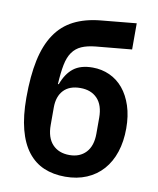

<svg xmlns="http://www.w3.org/2000/svg" viewBox="-85 -818 736 896"><g transform="rotate(10 283.0 -369.5)"><path d="M285 12Q228 12 183.5 -7Q139 -26 107.5 -66.5Q76 -107 59.5 -170Q43 -233 43 -320Q43 -423 59 -498Q75 -573 109 -623.5Q143 -674 196 -701Q249 -728 322 -735L490 -751V-627L319 -611Q280 -607 254 -595.5Q228 -584 211.5 -561Q195 -538 187.5 -500.5Q180 -463 177 -408H181Q200 -460 233.5 -486Q267 -512 324 -512Q367 -512 404.5 -495Q442 -478 469 -445.5Q496 -413 511.5 -366Q527 -319 527 -259Q527 -197 510.5 -147Q494 -97 462.5 -61.5Q431 -26 386 -7Q341 12 285 12ZM287 -91Q336 -91 365 -122Q394 -153 394 -211V-286Q394 -346 364.5 -377Q335 -408 284 -408Q232 -408 204.5 -378.5Q177 -349 177 -297V-214Q177 -154 206.5 -122.5Q236 -91 287 -91Z"/></g></svg>

Font: IBMPlexSans-SemiBold
Style: Regular
Weight: 600
Designer: Mike Abbink, Paul van der Laan, Pieter van Rosmalen
Foundry: Bold Monday
Version: Version 3.1